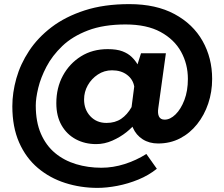

<svg xmlns="http://www.w3.org/2000/svg" viewBox="-20 -690 1091 934"><path d="M454 224Q372 224 297 200Q222 176 164 127Q106 78 73 3Q40 -72 40 -173Q40 -239 59.5 -308.5Q79 -378 121.5 -442.5Q164 -507 231 -558Q298 -609 392 -639.5Q486 -670 609 -670Q739 -670 829 -621.5Q919 -573 965.5 -490.5Q1012 -408 1012 -306Q1012 -243 993 -186.5Q974 -130 939 -86Q904 -42 856 -17Q808 8 749 8Q706 8 674 -12.5Q642 -33 626.5 -68.5Q611 -104 619 -150L641 -93Q625 -71 595 -47Q565 -23 526.5 -6Q488 11 448 11Q393 11 349 -12.5Q305 -36 279.5 -80.5Q254 -125 254 -188Q254 -263 286 -322Q318 -381 374 -416Q430 -451 504 -451Q548 -451 575.5 -440.5Q603 -430 620.5 -413Q638 -396 649 -377L666 -431H787L750 -164Q746 -138 753.5 -123Q761 -108 781 -108Q808 -108 834 -133.5Q860 -159 877 -203.5Q894 -248 894 -306Q894 -378 861 -438Q828 -498 761 -534.5Q694 -571 591 -571Q484 -571 408 -542Q332 -513 283 -466Q234 -419 206 -365.5Q178 -312 166 -262Q154 -212 154 -177Q154 -97 179 -39.5Q204 18 248 54.5Q292 91 350 108.5Q408 126 473 126Q530 126 586.5 108Q643 90 692 59L743 131Q703 163 653 183.5Q603 204 551 214Q499 224 454 224ZM498 -92Q540 -92 569.5 -112Q599 -132 620 -169L633 -269Q627 -304 598 -326Q569 -348 525 -348Q487 -348 456 -327.5Q425 -307 407 -275Q389 -243 389 -206Q389 -157 419.5 -124.5Q450 -92 498 -92Z"/></svg>

Font: Reem Kufi Fun SemiBold
Style: Regular
Weight: 600
Designer: Khaled Hosny
Version: Version 1.005